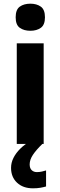

<svg xmlns="http://www.w3.org/2000/svg" viewBox="-20 -781 328 1042"><path d="M217 -546V0H71V-546ZM145 -761Q179 -761 201.5 -745Q224 -729 224 -687Q224 -646 201.5 -630Q179 -614 145 -614Q110 -614 87.5 -630Q65 -646 65 -687Q65 -729 87.5 -745Q110 -761 145 -761ZM141 111Q141 132 152 142.5Q163 153 180 153Q194 153 207.5 150Q221 147 230 144V231Q216 235 199 238Q182 241 159 241Q105 241 72.5 210.5Q40 180 40 130Q40 102 53 76Q66 50 89.5 26.5Q113 3 146 -16L210 0Q176 33 158.5 59.5Q141 86 141 111Z"/></svg>

Font: Noto Sans Bengali SemiCondensed
Style: Bold
Weight: 700
Width: 4
Designer: Jelle Bosma - Monotype Design Team
Foundry: Monotype Imaging Inc.
Version: Version 2.003